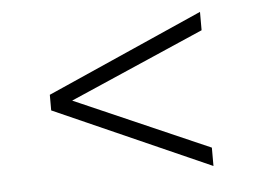

<svg xmlns="http://www.w3.org/2000/svg" viewBox="-37 -606 605 453"><g transform="rotate(-5 266.0 -379.5)"><path d="M451.5 -197.5 81.5 -361.5V-398.5L451.5 -562.5V-519L118.5 -374V-386.5L451.5 -241Z"/></g></svg>

Font: Encode Sans Condensed Thin ExtraLight
Style: Regular
Weight: 250
Version: Version 3.002